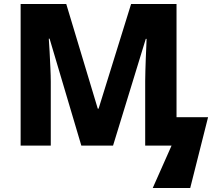

<svg xmlns="http://www.w3.org/2000/svg" viewBox="-20 -734 1083 968"><path d="M390 0 230 -539H226Q228 -515 230 -475Q232 -435 234 -393Q236 -351 236 -322V0H84V-714H314L473 -186H477L641 -714H870V-143H1029L939 214H750L845 0H712V-326Q712 -348 713 -378.5Q714 -409 715 -440Q716 -471 717.5 -497.5Q719 -524 719 -538H715L550 0Z"/></svg>

Font: Noto Sans ExtraBold
Style: Regular
Weight: 800
Designer: Monotype Design Team
Foundry: Monotype Imaging Inc.
Version: Version 2.007